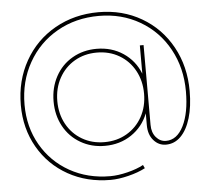

<svg xmlns="http://www.w3.org/2000/svg" viewBox="-59 -785 1124 1027"><g transform="rotate(-5 503.0 -271.5)"><path d="M956.1 -258.8Q956.1 -175.8 937.5 -113.8Q918.9 -51.8 885 -17.8Q851.1 16.1 805.2 16.1Q766.1 16.1 739 -14.9Q711.9 -45.9 711.9 -96.2V-160.2Q684.1 -89.4 622.1 -47.6Q560.1 -5.9 479 -5.9Q407.2 -5.9 349.1 -39.6Q291 -73.2 258.5 -132.6Q226.1 -191.9 226.1 -266.1Q226.1 -340.3 258.5 -400.1Q291 -460 349.1 -493.4Q407.2 -526.9 479 -526.9Q560.1 -526.9 622.1 -485.4Q684.1 -443.8 711.9 -373V-524.9H731.9V-96.2Q731.9 -55.2 753.9 -29.5Q775.9 -3.9 807.1 -3.9Q866.2 -3.9 901.1 -73.5Q936 -143.1 936 -258.8Q936 -384.8 880.6 -485.8Q825.2 -586.9 727.1 -644Q628.9 -701.2 506.8 -701.2Q381.8 -701.2 282.5 -644.5Q183.1 -587.9 126.5 -487.5Q69.8 -387.2 69.8 -262.2Q69.8 -142.1 125 -46.1Q180.2 49.8 276.6 104Q373 158.2 494.1 158.2Q536.1 158.2 587.2 145.5Q638.2 132.8 672.9 113.8L681.2 131.8Q643.1 151.9 590.1 165Q537.1 178.2 494.1 178.2Q367.2 178.2 266.1 121.6Q165 64.9 107.4 -35.6Q49.8 -136.2 49.8 -262.2Q49.8 -393.1 108.9 -498Q168 -603 272.5 -662.1Q377 -721.2 506.8 -721.2Q634.8 -721.2 737.3 -661.6Q839.8 -602.1 897.9 -496.6Q956.1 -391.1 956.1 -258.8ZM246.1 -266.1Q246.1 -197.3 276.1 -142.6Q306.2 -87.9 359.1 -56.9Q412.1 -25.9 479 -25.9Q545.9 -25.9 598.9 -56.9Q651.9 -87.9 681.9 -142.3Q711.9 -196.8 711.9 -266.1Q711.9 -335 681.9 -389.9Q651.9 -444.8 598.9 -475.8Q545.9 -506.8 479 -506.8Q412.1 -506.8 359.1 -475.8Q306.2 -444.8 276.1 -389.9Q246.1 -335 246.1 -266.1Z"/></g></svg>

Font: Montserrat
Style: Thin
Weight: 250
Designer: Julieta Ulanovsky
Foundry: Julieta Ulanovsky
Version: Version 1.000;PS 002.000;hotconv 1.0.70;makeotf.lib2.5.58329